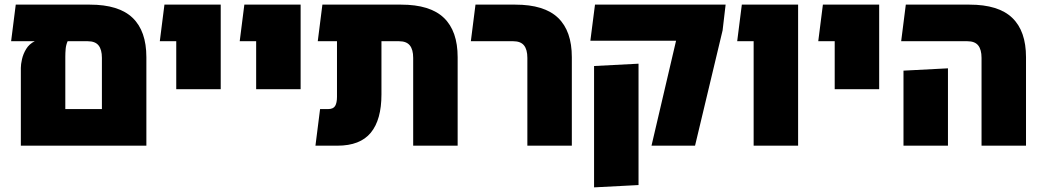

<svg xmlns="http://www.w3.org/2000/svg" viewBox="-20 -629 4495 829"><path d="M368 -609Q493 -609 552.5 -552Q612 -495 612 -382V0H70V-336Q70 -351 75 -373.5Q80 -396 93 -417.5Q106 -439 130 -451H28L48 -609ZM420 -158V-379Q420 -415 405.5 -433Q391 -451 359 -451H272Q265 -435 263.5 -418Q262 -401 262 -384V-158Z M741 -244V-451H670L690 -609H933V-244Z M1086 -244V-451H1015L1035 -609H1278V-244Z M1342 0 1362 -158H1396Q1419 -158 1427 -171.5Q1435 -185 1435 -211V-451H1352L1372 -609H1712Q1837 -609 1896.5 -552Q1956 -495 1956 -382V0H1764V-379Q1764 -415 1749.5 -433Q1735 -451 1703 -451H1627V-221Q1627 -112 1581 -56Q1535 0 1437 0Z M2257 0V-379Q2257 -415 2242.5 -433Q2228 -451 2196 -451H2013L2033 -609H2205Q2330 -609 2389.5 -552Q2449 -495 2449 -382V0Z M2793 0 2899 -453H2529L2549 -609H3113L3100 -498L2981 0ZM2545 180V-344L2737 -354V170Z M3234 0V-451H3163L3183 -609H3426V0Z M3584 -244V-451H3513L3533 -609H3776V-244Z M4218 0V-379Q4218 -415 4203.5 -433Q4189 -451 4157 -451H3871L3891 -609H4166Q4291 -609 4350.5 -552Q4410 -495 4410 -382V0ZM3881 0V-324L4073 -334V0Z"/></svg>

Font: Noto Sans Hebrew SemiCondensed Black
Style: Regular
Weight: 900
Width: 4
Designer: Ben Nathan
Foundry: Google LLC
Version: Version 3.001; ttfautohint (v1.8.4.7-5d5b)